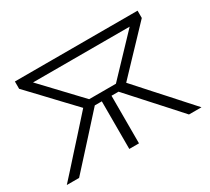

<svg xmlns="http://www.w3.org/2000/svg" viewBox="-137 -949 1298 1184"><g transform="rotate(-30 512.0 -356.5)"><path d="M32.5 0Q60.5 -30.5 96.5 -70.5Q132.5 -110.5 170.5 -153Q208 -195 241.5 -231.5L358 -361.5L256.5 -468.5Q212 -516 167 -563.5Q122 -611 74.5 -661V-713H948V-661Q900.5 -611 855.5 -563.5Q810 -516 765.5 -469L665 -363L784 -230.5Q817 -194 854.5 -152.5Q892 -110.5 928 -70.5Q964 -30.5 991.5 0H902.5Q854.5 -53 813 -99.5Q771.5 -145.5 732 -189L596.5 -339H546.5V0H477.5V-339H427.5L295 -192.5Q253 -146.5 210.8 -99.8Q168.5 -53 120 0ZM416.5 -389.5H607L856.5 -652H168.5Z"/></g></svg>

Font: Heraclito Light
Style: Regular
Weight: 300
Designer: Kostas Bartsokas (font) & Cristiano Sobral (main changes)
Foundry: Kostas Bartsokas (font) & Cristiano Sobral (main changes)
Version: Version 1.00;July 8, 2020;FontCreator 13.0.0.2655 64-bit